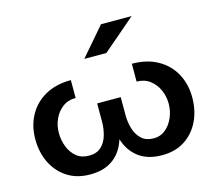

<svg xmlns="http://www.w3.org/2000/svg" viewBox="-108 -894 1168 1040"><g transform="rotate(-15 476.0 -373.5)"><path d="M679 12Q605 12 556.5 -20Q508 -52 484 -110Q460 -168 460 -247V-350H542V-249Q542 -208 553.5 -171Q565 -134 590.5 -111Q616 -88 659 -88Q696 -88 724 -111Q752 -134 768 -171Q784 -208 784 -249Q784 -290 767.5 -326.5Q751 -363 720.5 -386Q690 -409 647 -409V-509Q731 -509 791.5 -475Q852 -441 884 -382Q916 -323 916 -249Q916 -175 887.5 -116Q859 -57 806 -22.5Q753 12 679 12ZM275 12Q201 12 147.5 -22.5Q94 -57 65 -116Q36 -175 36 -249Q36 -323 68 -382Q100 -441 160.5 -475Q221 -509 305 -509V-409Q262 -409 231.5 -386Q201 -363 184.5 -326.5Q168 -290 168 -249Q168 -208 182.5 -171Q197 -134 225 -111Q253 -88 295 -88Q338 -88 363 -111Q388 -134 399 -171Q410 -208 410 -249V-350H492V-247Q492 -168 468.5 -110Q445 -52 397 -20Q349 12 275 12ZM405 -601 541 -759H713L529 -601Z"/></g></svg>

Font: Syne
Style: Bold
Weight: 700
Designer: Lucas Descroix
Foundry: Bonjour Monde
Version: Version 2.200